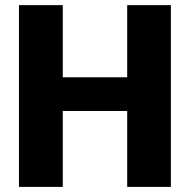

<svg xmlns="http://www.w3.org/2000/svg" viewBox="-20 -731 743 751"><path d="M225.6 -710.9V-428.7H477.5V-710.9H648.4V0H477.5V-296.9H225.6V0H54.2V-710.9Z"/></svg>

Font: Vazirmatn FD Black
Style: Regular
Weight: 900
Designer: Saber Rastikerdar
Foundry: Saber Rastikerdar
Version: Version 33.003